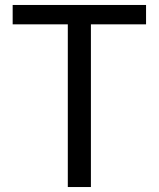

<svg xmlns="http://www.w3.org/2000/svg" viewBox="-20 -753 639 773"><path d="M253 -655H31V-733H568V-655H346V0H253Z"/></svg>

Font: KaiGen Gothic CN Regular
Style: Regular
Weight: 400
Designer: Ryoko NISHIZUKA  (kana & ideographs); Paul D. Hunt (Latin, Greek & Cyrillic); Wenlong ZHANG  (bopomofo); Sandoll Communi
Foundry: Adobe Systems Incorporated
Version: Version 1.002.20150501